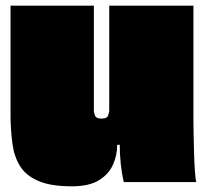

<svg xmlns="http://www.w3.org/2000/svg" viewBox="-20 -640 720 675"><path d="M670 0H415Q408 -30 404.5 -64Q401 -98 401 -131H392Q392 -93 376.5 -59.5Q361 -26 326.5 -5.5Q292 15 233 15Q158 15 114.5 -4Q71 -23 50.5 -56Q30 -89 24 -133Q18 -177 17 -227V-620H310V-250Q310 -247 313.5 -235Q317 -223 337 -223Q357 -223 360.5 -235Q364 -247 364 -250V-620H660V-218Q660 -207 660.5 -176.5Q661 -146 662 -109Q663 -72 665 -41.5Q667 -11 670 0Z"/></svg>

Font: Gasoek One
Style: Regular
Weight: 400
Designer: Jiashuo Zhang
Foundry: JAMO
Version: Version 1.000; ttfautohint (v1.8.4.7-5d5b);gftools[0.9.29]